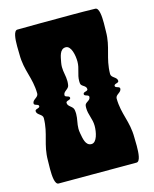

<svg xmlns="http://www.w3.org/2000/svg" viewBox="-111 -802 701 876"><g transform="rotate(-15 240.0 -364.0)"><path d="M247.8 -134.9C219 -134.9 215 -171 210 -197C208.6 -204.6 208 -211.5 208 -218.1C208 -242.3 215.6 -261.5 215.6 -286C215.6 -291.9 215.1 -298.2 214 -305C211 -324 186 -327 186 -346C186 -357 208 -353 208 -364C208 -376 186 -371 186 -382C186 -401 211 -403 214 -422C215.1 -428.8 215.6 -435.1 215.6 -441C215.6 -465.5 208 -484.7 208 -508.9C208 -515.5 208.6 -522.4 210 -530C215 -556 219 -592.1 247.8 -592.1C274 -592.1 283 -544 283 -515.1C283 -481 267.5 -460 267.5 -426.9C267.5 -423.7 267.7 -420.4 268 -417C269 -400 294 -401 294 -382C294 -371 272 -376 272 -364C272 -353 294 -357 294 -346C294 -327 268 -327 267 -310C266.7 -306.7 266.6 -303.5 266.6 -300.5C266.6 -267 282.9 -245.9 282.9 -211.4C282.9 -182.6 273.8 -134.9 247.8 -134.9ZM68 -422C68 -403 40 -401 40 -382C40 -371 62 -375 62 -364C62 -353 40 -357 40 -346C40 -327 68 -325 68 -306C67 -229.9 35.9 -191.1 35.9 -113.2C35.9 -104.9 35.2 -90.1 35.2 -73.8C35.2 -40 38.1 0 56 0H424C441.9 0 444.8 -40 444.8 -73.8C444.8 -90.1 444.1 -104.9 444.1 -113.2C444.1 -191.1 413 -229.9 412 -306C412 -325 440 -327 440 -346C440 -357 418 -353 418 -364C418 -375 440 -371 440 -382C440 -401 412 -403 412 -422C413 -499.2 444.1 -538.7 444.1 -614.8C444.1 -623 444.8 -637.7 444.8 -653.8C444.8 -687.1 441.9 -726.6 424 -727C384 -728 350.7 -728.2 321.1 -728.2C291.4 -728.2 265.4 -728 240 -728C190.1 -728 150 -728 56 -727C38.1 -726.8 35.2 -687.3 35.2 -653.9C35.2 -637.8 35.9 -623 35.9 -614.8C35.9 -536.9 67 -498.1 68 -422Z"/></g></svg>

Font: Chromatic Etruscan
Style: Regular
Weight: 400
Version: Version 000.910